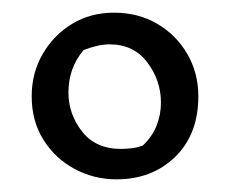

<svg xmlns="http://www.w3.org/2000/svg" viewBox="-20 -657 393 303"><path d="M164 -374Q128 -374 97.5 -390.5Q67 -407 48.5 -436.5Q30 -466 30 -505Q30 -542 47.5 -572Q65 -602 94 -619.5Q123 -637 160 -637Q198 -637 228 -619.5Q258 -602 275.5 -572Q293 -542 293 -505Q293 -445 256.5 -409.5Q220 -374 164 -374ZM171 -422Q179 -422 187.5 -423Q196 -424 205 -427Q220 -441 227 -458.5Q234 -476 234 -495Q234 -530 212.5 -558.5Q191 -587 153 -587Q135 -587 112 -578Q88 -550 88 -511Q88 -477 109.5 -449.5Q131 -422 171 -422Z"/></svg>

Font: Eczar
Style: Regular
Weight: 400
Designer: Vaibhav Singh
Foundry: Rosetta Type Foundry
Version: Version 2.000